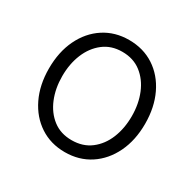

<svg xmlns="http://www.w3.org/2000/svg" viewBox="-128 -684 840 831"><g transform="rotate(30 291.5 -268.0)"><path d="M291.5 11.7Q221.2 11.7 167 -23.9Q112.8 -59.6 82.3 -122.8Q51.8 -186 51.8 -268.1Q51.8 -351.1 82.3 -414.3Q112.8 -477.5 167 -512.9Q221.2 -548.3 291.5 -548.3Q362.8 -548.3 417 -512.9Q471.2 -477.5 501.7 -414.1Q532.2 -350.6 532.2 -268.1Q532.2 -186 501.7 -122.8Q471.2 -59.6 417 -23.9Q362.8 11.7 291.5 11.7ZM291.5 -47.9Q347.2 -47.9 386.2 -77.6Q425.3 -107.4 445.6 -157.2Q465.8 -207 465.8 -268.1Q465.8 -329.1 445.3 -379.2Q424.8 -429.2 386 -459.2Q347.2 -489.3 291.5 -489.3Q236.8 -489.3 198 -459.2Q159.2 -429.2 138.7 -379.4Q118.2 -329.6 118.2 -268.1Q118.2 -207 138.7 -157.2Q159.2 -107.4 197.8 -77.6Q236.3 -47.9 291.5 -47.9Z"/></g></svg>

Font: Inter 17pt Light
Style: Regular
Weight: 300
Version: Version 4.001;git-66647c0bb